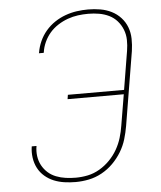

<svg xmlns="http://www.w3.org/2000/svg" viewBox="-53 -789 707 844"><g transform="rotate(-5 300.0 -367.5)"><path d="M247 8Q222 8 197.5 4.5Q173 1 151 -8Q129 -17 111 -32.5Q93 -48 82 -69Q71 -90 67.5 -115Q64 -140 68 -165H89Q85 -142 88 -120Q91 -98 101 -79.5Q111 -61 126.5 -47Q142 -33 162.5 -25Q183 -17 205 -14Q227 -11 249 -11Q276 -11 302.5 -16.5Q329 -22 354 -36.5Q379 -51 399.5 -72Q420 -93 434 -117.5Q448 -142 456 -168.5Q464 -195 468 -221L491 -358H243L246 -377H494L522 -547Q526 -571 525.5 -595Q525 -619 516.5 -640.5Q508 -662 493 -679Q478 -696 457.5 -706Q437 -716 413.5 -720Q390 -724 366 -724Q343 -724 320.5 -721Q298 -718 275.5 -710Q253 -702 232 -688.5Q211 -675 195.5 -657Q180 -639 170 -617Q160 -595 157 -573L156 -570H135L136 -573Q140 -598 151 -622.5Q162 -647 179.5 -667.5Q197 -688 219.5 -703Q242 -718 267 -727Q292 -736 317 -739.5Q342 -743 367 -743Q394 -743 420.5 -738.5Q447 -734 470 -722.5Q493 -711 510.5 -692Q528 -673 537 -649Q546 -625 546.5 -598Q547 -571 543 -544L489 -218Q484 -189 475.5 -160.5Q467 -132 451 -105.5Q435 -79 412.5 -56.5Q390 -34 362.5 -19Q335 -4 305.5 2Q276 8 247 8Z"/></g></svg>

Font: Iosevka Aile Thin Oblique
Style: Regular
Weight: 100
Italic angle: -9°
Designer: Belleve Invis
Foundry: Belleve Invis
Version: Version 31.1.0; ttfautohint (v1.8.4)